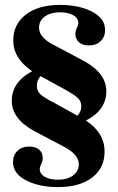

<svg xmlns="http://www.w3.org/2000/svg" viewBox="-20 -627 479 782"><path d="M216 135Q139 135 86 107.5Q33 80 33 33Q33 5 51 -12.5Q69 -30 99 -30Q125 -30 139.5 -17.5Q154 -5 154 17Q154 28 148 41Q142 53 142 61Q142 82 163 93.5Q184 105 216 105Q253 105 277 88Q301 71 301 42Q301 3 243 -28L120 -93Q28 -143 28 -216Q28 -293 111 -337Q34 -389 34 -462Q34 -528 85 -567.5Q136 -607 225 -607Q302 -607 355 -579.5Q408 -552 408 -505Q408 -477 390 -459.5Q372 -442 342 -442Q316 -442 301.5 -455Q287 -468 287 -489Q287 -500 293 -513Q299 -525 299 -533Q299 -554 277.5 -565.5Q256 -577 225 -577Q187 -577 163 -560Q139 -543 139 -514Q139 -475 197 -445L321 -379Q413 -329 413 -256Q413 -178 330 -136Q406 -86 406 -10Q406 57 355.5 96Q305 135 216 135ZM295 -156Q311 -171 311 -194Q311 -216 296 -229Q282 -242 240 -265L145 -317Q130 -300 130 -278Q130 -257 144 -243.5Q158 -230 201 -208Z"/></svg>

Font: UnnaBold
Style: Bold
Weight: 700
Designer: Jorge de Buen Unna
Foundry: Omnibus-Type
Version: Version 2.008;hotconv 1.0.109;makeotfexe 2.5.65596